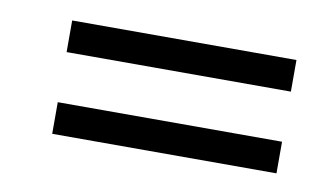

<svg xmlns="http://www.w3.org/2000/svg" viewBox="-36 -426 553 317"><g transform="rotate(10 240.5 -268.0)"><path d="M440 -310H64V-363H440ZM440 -173H64V-226H440Z"/></g></svg>

Font: Poly
Style: Italic
Weight: 400
Italic angle: -10°
Designer: Nicolas Silva
Foundry: Jose Nicolas Silva Schwarzenberg
Version: Version 1.003